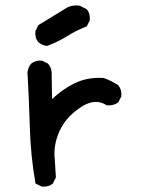

<svg xmlns="http://www.w3.org/2000/svg" viewBox="-20 -691 540 713"><path d="M134.3 1.5 114.7 -8.3 111.8 -9.8 111.3 -12.7Q93.8 -113.8 90.8 -217.8Q87.9 -320.8 82 -422.4V-422.9V-423.3Q84.5 -440.9 95.2 -454.1L95.7 -454.6Q111.3 -467.8 135.3 -465.8H136.2L137.2 -465.3L156.7 -455.6L157.7 -455.1L158.7 -454.1Q173.8 -436.5 171.9 -411.1L173.3 -323.2Q212.9 -359.9 255.9 -381.3Q304.7 -405.3 364.7 -401.4H365.2L366.2 -400.9Q380.4 -396 393.3 -389.4Q406.2 -382.8 418.5 -375L418.9 -374.5L419.4 -374Q432.6 -358.4 430.7 -334.5V-333.5L430.2 -332.5L420.4 -313L419.4 -311.5L418.5 -310.5Q401.4 -297.9 377.4 -299.8H376L375 -300.8Q364.7 -307.1 354.2 -310.1Q343.8 -313 332 -312.5Q309.6 -311.5 283.2 -294.9Q256.8 -277.8 238.3 -258.8Q229 -249 220.9 -238.3Q212.9 -227.5 206.5 -214.8Q192.9 -190.4 186.5 -160.6Q179.7 -131.3 183.6 -97.2L187.5 -33.7V-32.2L187 -30.8L177.2 -11.2L176.8 -9.8L175.8 -9.3Q168 -2.4 158 0.2Q147.9 2.9 136.2 2H135.3ZM153.8 -520.5Q136.2 -522.9 123 -533.7L122.6 -534.2Q115.7 -542 113 -552Q110.4 -562 111.3 -573.7V-574.7L111.8 -575.7L121.6 -596.2L122.6 -597.7L124 -598.6L223.1 -659.2Q245.1 -673.8 275.4 -669.9H276.4L276.9 -669.4L300.3 -657.7L301.8 -657.2L302.2 -656.2Q309.1 -648.4 311.8 -638.4Q314.5 -628.4 313.5 -616.7V-615.7L313 -614.7L303.2 -595.2L302.2 -593.3L299.8 -592.3Q281.7 -585 263.9 -576.2Q246.1 -567.4 229 -556.6Q193.8 -534.7 156.2 -521L154.8 -520.5Z"/></svg>

Font: NaikaiFont
Style: SemiBold
Weight: 600
Version: Version 1.89